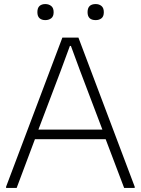

<svg xmlns="http://www.w3.org/2000/svg" viewBox="-20 -925 693 945"><path d="M10 -6 287 -740H366L643 -6V0H591L500 -240H152L62 0H10ZM484 -287 374 -577 329 -699H324L279 -577L169 -287ZM203 -826Q185 -826 174.5 -835.5Q164 -845 164 -865Q164 -886 174.5 -895.5Q185 -905 203 -905Q220 -905 232 -895.5Q244 -886 244 -865Q244 -844 232 -835Q220 -826 203 -826ZM451 -826Q411 -826 411 -865Q411 -905 451 -905Q468 -905 479.5 -895.5Q491 -886 491 -865Q491 -844 479.5 -835Q468 -826 451 -826Z"/></svg>

Font: Encode Sans Normal
Style: ExtraLight
Weight: 200
Designer: Pablo Impallari, Andres Torresi
Foundry: Pablo Impallari, Andres Torresi
Version: Version 1.000; ttfautohint (v1.00) -l 8 -r 50 -G 200 -x 14 -